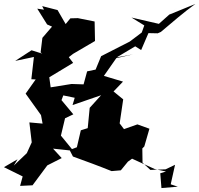

<svg xmlns="http://www.w3.org/2000/svg" viewBox="-27 -859 1011 974"><path d="M813 0 736 3 696 -34 695 -106 705 -116 731 -206 670 -228 602 -204 580 -233 598 -355 549 -395 597 -445 500 -474 563 -564 647 -583 565 -568 659 -624 689 -605 726 -691 773 -690 789 -697C846 -745 903 -795 964 -839L832 -785L871 -820L779 -738L640 -770L705 -730L692 -694L631 -648L486 -574L458 -506L415 -497L397 -431L336 -433L230 -416L223 -467L344 -540L322 -569L344 -586L455 -651L453 -750L368 -767L330 -766L306 -737L265 -808L187 -828L196 -810L162 -815L212 -735L237 -724L188 -667L179 -593L187 -587L133 -604L50 -550L145 -570L132 -457L154 -456L103 -384L181 -275L189 -232L122 -238L134 -137L109 -82L43 -19L62 -51L-7 -11L88 36L75 84L138 81L213 -20L286 -57L242 -105L345 -94L282 -171L303 -259L345 -279L285 -351L294 -375L352 -363L341 -326L486 -376L428 -312L418 -209L383 -198L363 -112L326 -98L343 -65C409 -41 475 -17 539 9L586 5L622 -39L643 -54L759 -1L815 11L786 20L792 95L875 88L839 76L861 -23Z"/></svg>

Font: Hussar Lance
Style: ExBdObl
Weight: 700
Foundry: Cannot Into Space Fonts, PlusOne Fonts
Version: Version 2.270